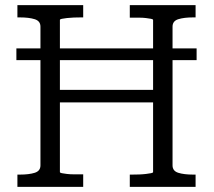

<svg xmlns="http://www.w3.org/2000/svg" viewBox="-20 -730 836 750"><path d="M192 -379H603V-330H192ZM48 0V-48H58Q93 -48 115.5 -55Q138 -62 138 -84V-626Q138 -648 115.5 -655Q93 -662 58 -662H48V-710H305V-662H296Q283 -662 268.5 -661.5Q254 -661 241.5 -659.5Q229 -658 221.5 -656.5Q214 -655 214 -652V-58Q214 -55 221.5 -53.5Q229 -52 241.5 -50.5Q254 -49 268.5 -49Q283 -49 296 -49H305V0ZM487 0V-48H496Q509 -48 523.5 -48.5Q538 -49 550 -50.5Q562 -52 570 -53.5Q578 -55 578 -58V-652Q578 -655 570 -656.5Q562 -658 550 -659.5Q538 -661 523.5 -661Q509 -661 496 -661H487V-710H744V-662H734Q699 -662 676.5 -655Q654 -648 654 -626V-84Q654 -62 676.5 -55Q699 -48 734 -48H744V0ZM44 -495V-541H748V-495Z"/></svg>

Font: Roboto Serif SemiCondensed Light
Style: Regular
Weight: 300
Width: 4
Designer: Greg Gazdowicz
Foundry: Commercial Type
Version: Version 1.007